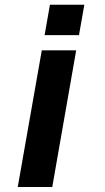

<svg xmlns="http://www.w3.org/2000/svg" viewBox="-20 -582 432 790"><path d="M185.5 -562.5H327L305 -437.5H163.5ZM152 -375H293.5L195 187.5H53Z"/></svg>

Font: Russisch Sans ExtraBold
Style: Italic
Weight: 800
Width: 4
Italic angle: -10°
Designer: Michael Sharanda (font) & Cristiano Sobral (main changes)
Foundry: Michael Sharanda
Version: Version 2.00;September 8, 2020;FontCreator 13.0.0.2681 64-bi